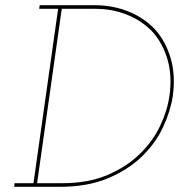

<svg xmlns="http://www.w3.org/2000/svg" viewBox="-20 -720 690 740"><path d="M36 -14 35 0H211Q317 0 395 -32.5Q473 -65 526 -116Q579 -167 608 -229Q637 -291 646 -350Q657 -430 638 -495Q619 -560 578 -606Q536 -651 475.5 -675.5Q415 -700 343 -700H133L131 -686H204L109 -14ZM218 -686H347Q414 -686 471.5 -662.5Q529 -639 569 -596Q608 -552 626 -489.5Q644 -427 633 -350Q625 -293 596.5 -233.5Q568 -174 518 -126Q468 -77 394 -45.5Q320 -14 221 -14H123Z"/></svg>

Font: Josefin Slab Thin
Style: Italic
Weight: 100
Italic angle: -12°
Designer: Santiago Orozco
Foundry: Typemade
Version: Version 2.000